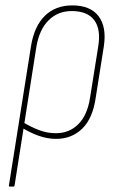

<svg xmlns="http://www.w3.org/2000/svg" viewBox="-20 -507 436 712"><path d="M17 185Q12 185 13 181L95 -336Q107 -410 146.5 -448.5Q186 -487 248 -487Q315 -487 345.5 -447Q376 -407 365 -335L335 -145Q324 -68 285 -30Q246 8 188 8Q155 8 122 -4Q89 -16 59 -35L63 -55Q93 -37 123.5 -25Q154 -13 187 -13Q237 -13 270.5 -46.5Q304 -80 314 -145L344 -333Q355 -397 330 -431.5Q305 -466 246 -466Q195 -466 160.5 -432Q126 -398 115 -334L34 181Q33 185 29 185Z"/></svg>

Font: Sofia Sans Condensed Thin
Style: Italic
Weight: 250
Italic angle: -9°
Version: Version 4.100